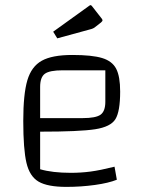

<svg xmlns="http://www.w3.org/2000/svg" viewBox="-20 -723 571 751"><path d="M428 -71 437 -20Q405 -7 351 0.5Q297 8 240 8Q166 8 131 -12.5Q96 -33 83.5 -86Q71 -139 71 -250Q71 -355 87 -409Q103 -463 143.5 -485.5Q184 -508 263 -508Q340 -508 379.5 -496Q419 -484 434.5 -454Q450 -424 450 -365Q450 -287 431.5 -257Q413 -227 352.5 -217.5Q292 -208 137 -208V-61Q185 -47 257 -47Q297 -47 334.5 -52Q372 -57 428 -71ZM137 -383V-261H303Q355 -261 373.5 -274.5Q392 -288 392 -325V-448H225Q174 -448 155.5 -434.5Q137 -421 137 -383ZM188 -599 327 -699Q332 -703 334 -703Q336 -703 339 -700L375 -654Q381 -647 381 -644Q381 -640 375 -635L352 -617Q345 -611 332 -608L204 -573Z"/></svg>

Font: Changa ExtraLight
Style: Regular
Weight: 275
Designer: Eduardo Rodriguez Tunni
Foundry: Eduardo Rodriguez Tunni
Version: Version 2.002; ttfautohint (v1.5) -l 8 -r 50 -G 200 -x 14 -H